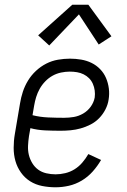

<svg xmlns="http://www.w3.org/2000/svg" viewBox="-20 -787 540 815"><path d="M216 8Q187 8 159 2.5Q131 -3 108 -17.5Q85 -32 69 -54.5Q53 -77 45.5 -103.5Q38 -130 38 -159.5Q38 -189 43 -218L65 -348Q69 -373 77 -397.5Q85 -422 99 -445Q113 -468 133 -486.5Q153 -505 176.5 -517Q200 -529 226 -533.5Q252 -538 277 -538Q301 -538 324.5 -534Q348 -530 368.5 -520Q389 -510 405 -493.5Q421 -477 430 -456Q439 -435 442 -411.5Q445 -388 441 -364Q438 -343 427.5 -322.5Q417 -302 401 -285.5Q385 -269 364.5 -258.5Q344 -248 322.5 -242Q301 -236 279.5 -234Q258 -232 237 -232Q204 -232 171.5 -233.5Q139 -235 109 -243L103 -209Q100 -189 99 -168.5Q98 -148 102.5 -129.5Q107 -111 117 -94.5Q127 -78 142 -67Q157 -56 176.5 -51.5Q196 -47 216 -47Q236 -47 257 -52Q278 -57 296.5 -68.5Q315 -80 329.5 -97Q344 -114 355 -133L409 -108Q394 -82 373.5 -59Q353 -36 327 -20.5Q301 -5 272.5 1.5Q244 8 216 8ZM252 -287Q273 -287 293.5 -290.5Q314 -294 333 -305Q352 -316 365 -334Q378 -352 382 -373Q384 -388 382 -403Q380 -418 374 -431.5Q368 -445 358 -455Q348 -465 335 -471.5Q322 -478 307 -480.5Q292 -483 276 -483Q258 -483 239 -479Q220 -475 203 -465.5Q186 -456 172 -441.5Q158 -427 148.5 -410Q139 -393 133.5 -375Q128 -357 125 -339L118 -298Q150 -290 184 -288.5Q218 -287 252 -287ZM189 -594 142 -637 287 -767H355L453 -633L399 -598L315 -726Z"/></svg>

Font: Iosevka Slab Light
Style: Italic
Weight: 300
Italic angle: -9°
Monospace: yes
Designer: Belleve Invis
Foundry: Belleve Invis
Version: Version 11.1.1; ttfautohint (v1.8.3)